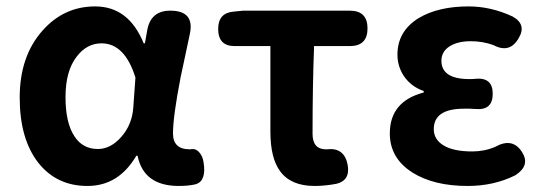

<svg xmlns="http://www.w3.org/2000/svg" viewBox="-20 -581 1739 614"><path d="M259.8 13.7Q161.1 13.7 102.5 -60.5Q43 -136.7 43 -269Q43 -401.4 116.2 -483.4Q184.6 -560.5 284.2 -560.5Q391.6 -560.5 439.5 -442.4H443.4L451.2 -486.3Q462.9 -546.9 524.4 -546.9Q603.5 -546.9 586.9 -471.7Q582 -449.2 572.3 -402.8Q562.5 -356.4 557.6 -334Q533.2 -208 533.2 -154.3Q533.2 -103.5 586.9 -103.5Q587.9 -103.5 588.9 -103.5Q605.5 -107.4 617.2 -93.8Q627.9 -82 630.9 -62.5Q640.6 -3.9 607.4 7.8Q584 13.7 551.8 13.7Q439.5 13.7 419.9 -83H416Q359.4 13.7 259.8 13.7ZM293 -104.5Q334 -104.5 368.2 -143.6Q402.3 -182.6 406.2 -236.3L413.1 -333Q378.9 -442.4 304.7 -442.4Q257.8 -442.4 225.6 -400.4Q189.5 -354.5 189.5 -270.5Q189.5 -188.5 217.8 -145.5Q244.1 -104.5 293 -104.5Z M986.3 13.7Q910.2 13.7 876 -33.2Q844.7 -75.2 844.7 -160.2V-433.6H730.5Q677.7 -433.6 677.7 -488.3Q677.7 -540 727.5 -543.9L757.8 -546.9H956.1H1098.6Q1155.3 -546.9 1155.3 -490.2Q1155.3 -433.6 1098.6 -433.6H984.4Q979.5 -305.7 979.5 -153.3Q979.5 -103.5 1022.5 -103.5Q1024.4 -103.5 1025.4 -103.5Q1081.1 -110.4 1091.8 -53.7Q1100.6 -3.9 1055.7 6.8Q1018.6 13.7 986.3 13.7Z M1475.6 13.7Q1367.2 13.7 1298.8 -29.3Q1226.6 -75.2 1226.6 -154.3Q1226.6 -256.8 1335 -285.2V-290Q1294.9 -303.7 1271.5 -337.9Q1251 -369.1 1251 -406.2Q1251 -481.4 1319.3 -523.4Q1381.8 -560.5 1478.5 -560.5Q1549.8 -560.5 1619.1 -528.3Q1665 -502.9 1638.7 -459Q1610.4 -409.2 1558.6 -436.5Q1524.4 -449.2 1485.4 -449.2Q1443.4 -449.2 1417.5 -432.6Q1391.6 -416 1391.6 -386.7Q1391.6 -328.1 1481.4 -328.1Q1494.1 -328.1 1501 -329.1Q1555.7 -334 1555.7 -281.2Q1555.7 -227.5 1501 -232.4Q1494.1 -232.4 1481.4 -233.4Q1469.7 -233.4 1463.9 -233.4Q1367.2 -233.4 1367.2 -168Q1367.2 -134.8 1398.9 -115.7Q1430.7 -96.7 1490.2 -96.7Q1529.3 -96.7 1563.5 -111.3Q1619.1 -142.6 1649.4 -94.7Q1676.8 -51.8 1627.9 -20.5Q1559.6 13.7 1475.6 13.7Z"/></svg>

Font: Bpmf GenSen Rounded B
Style: B
Weight: 700
Foundry: But Ko
Version: Version 1.320